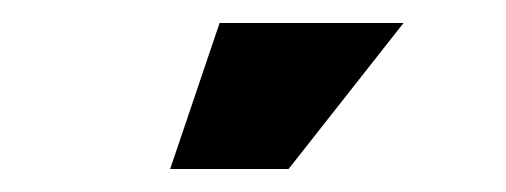

<svg xmlns="http://www.w3.org/2000/svg" viewBox="-20 -721 440 167"><path d="M128 -574 171 -701H331L231 -574Z"/></svg>

Font: Mozilla Headline ExtraLight
Style: Regular
Weight: 200
Designer: Studio DRAMA
Foundry: Studio DRAMA
Version: Version 1.000